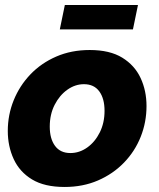

<svg xmlns="http://www.w3.org/2000/svg" viewBox="-20 -734 631 764"><path d="M237 10Q157 10 107.5 -20Q58 -50 34.5 -101Q11 -152 11 -213Q11 -277 34.5 -335Q58 -393 101 -438Q144 -483 204 -509Q264 -535 337 -535Q417 -535 466.5 -504.5Q516 -474 539.5 -423.5Q563 -373 563 -312Q563 -248 540 -190Q517 -132 473.5 -87Q430 -42 370 -16Q310 10 237 10ZM260 -125Q296 -125 327 -147Q358 -169 377 -207Q396 -245 396 -293Q396 -342 375 -370.5Q354 -399 314 -399Q279 -399 248 -377Q217 -355 197.5 -317Q178 -279 178 -230Q178 -182 199 -153.5Q220 -125 260 -125ZM218 -617 238 -714H529L509 -617Z"/></svg>

Font: Raleway ExtraBold
Style: Italic
Weight: 800
Italic angle: -12°
Designer: Matt McInerney, Pablo Impallari, Rodrigo Fuenzalida
Foundry: Matt McInerney, Pablo Impallari, Rodrigo Fuenzalida
Version: Version 4.026